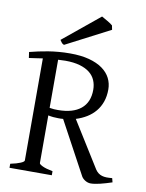

<svg xmlns="http://www.w3.org/2000/svg" viewBox="-93 -909 747 982"><g transform="rotate(10 280.5 -418.5)"><path d="M24.4 0V-21Q57.6 -27.8 76.4 -35.9Q95.2 -43.9 95.2 -50.8V-580.6Q78.1 -578.1 60.3 -575.4Q42.5 -572.8 24.4 -570.3L20 -600.6Q43 -606.4 66.4 -611.6Q89.8 -616.7 115.2 -620.8Q140.6 -625 168.7 -627.4Q196.8 -629.9 229 -629.9Q285.6 -629.9 327.6 -618.7Q369.6 -607.4 397.5 -587.4Q425.3 -567.4 439 -540.3Q452.6 -513.2 452.6 -481.9Q452.6 -446.8 442.6 -418.2Q432.6 -389.6 414.3 -367.7Q396 -345.7 370.6 -330.1Q345.2 -314.5 314.9 -305.2L462.9 -67.9Q470.2 -57.1 478.8 -50.8Q487.3 -44.4 497.8 -41.3Q508.3 -38.1 521.2 -37.8Q534.2 -37.6 550.8 -39.1L556.2 -18.1Q523.9 -7.3 494.9 -0.2Q465.8 6.8 446.8 6.8Q432.6 6.8 419.2 -1Q405.8 -8.8 398.9 -20L251 -293.9Q244.6 -293 238.3 -293H225.1Q212.4 -293 199.7 -294.2Q187 -295.4 173.3 -298.3V-50.8Q173.3 -44.9 190.9 -36.4Q208.5 -27.8 244.1 -21V0ZM210.9 -588.9Q192.4 -588.9 173.3 -587.4V-337.4Q186.5 -335 196.3 -334.5Q206.1 -334 216.8 -334Q293.9 -334 335.4 -367.9Q377 -401.9 377 -466.8Q377 -493.7 367.4 -516.1Q357.9 -538.6 337.6 -554.7Q317.4 -570.8 285.9 -579.8Q254.4 -588.9 210.9 -588.9ZM189.5 -667.5Q181.2 -670.9 177.5 -675.5Q173.8 -680.2 167.5 -689.5L356.4 -844.2Q361.3 -841.3 369.6 -836.7Q377.9 -832 386.7 -826.9Q395.5 -821.8 402.8 -816.9Q410.2 -812 414.1 -808.1L418.5 -786.1Z"/></g></svg>

Font: Noto Serif Devanagari
Style: Regular
Weight: 400
Designer: Monotype Design Team
Foundry: Monotype Imaging Inc.
Version: Version 1.01